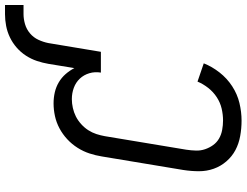

<svg xmlns="http://www.w3.org/2000/svg" viewBox="-129 -848 985 767"><g transform="rotate(-90 363.5 -464.5)"><path d="M265 8Q234 8 203.5 2.5Q173 -3 147.5 -16.5Q122 -30 102.5 -52.5Q83 -75 73 -103Q63 -131 63 -162Q63 -193 68 -225L122 -550Q126 -575 134 -599.5Q142 -624 156.5 -647Q171 -670 191 -688.5Q211 -707 234.5 -719.5Q258 -732 283.5 -737.5Q309 -743 334 -743Q357 -743 378.5 -738Q400 -733 418.5 -722Q437 -711 451 -695Q465 -679 475 -660L492 -764Q496 -787 503.5 -809.5Q511 -832 524.5 -853Q538 -874 557 -890.5Q576 -907 598 -917.5Q620 -928 643.5 -932.5Q667 -937 690 -937H727V-863H690Q671 -863 650.5 -857Q630 -851 613.5 -837Q597 -823 588 -803.5Q579 -784 575 -764L540 -554H457Q461 -578 454.5 -600Q448 -622 433 -638Q418 -654 396.5 -662Q375 -670 351 -670Q334 -670 316 -666Q298 -662 282 -654Q266 -646 251.5 -633Q237 -620 227 -604.5Q217 -589 211.5 -572Q206 -555 203 -538L149 -213Q146 -193 145.5 -174Q145 -155 151 -137.5Q157 -120 167.5 -105.5Q178 -91 193.5 -82Q209 -73 228 -69.5Q247 -66 266 -66Q289 -66 313 -71.5Q337 -77 358.5 -91Q380 -105 396 -125.5Q412 -146 421 -168L494 -143Q481 -110 457.5 -80Q434 -50 402.5 -29.5Q371 -9 335.5 -0.5Q300 8 265 8Z"/></g></svg>

Font: Iosevka Etoile
Style: Italic
Weight: 400
Italic angle: -9°
Designer: Belleve Invis
Foundry: Belleve Invis
Version: Version 22.1.2; ttfautohint (v1.8.4)